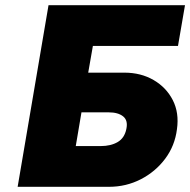

<svg xmlns="http://www.w3.org/2000/svg" viewBox="-20 -720 733 740"><path d="M167 -700H693L666 -543H338L320 -440H459Q523 -440 572 -411.5Q621 -383 646 -334Q671 -285 662 -222Q654 -158 616.5 -108Q579 -58 522.5 -29Q466 0 400 0H48ZM399 -287H294L272 -157H368Q407 -157 433.5 -172.5Q460 -188 467 -223Q474 -256 454.5 -271.5Q435 -287 399 -287Z"/></svg>

Font: Jost* Heavy
Style: Italic
Weight: 800
Italic angle: -10°
Version: Version 3.7